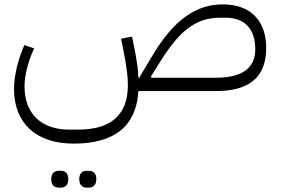

<svg xmlns="http://www.w3.org/2000/svg" viewBox="-20 -416 1282 877"><path d="M377 441H385C406 441 420 429 420 402C420 376 406 364 385 364H377C356 364 342 376 342 402C342 429 356 441 377 441ZM249 441H257C278 441 292 429 292 402C292 376 278 364 257 364H249C228 364 214 376 214 402C214 429 228 441 249 441ZM317 240C504 240 603 159 612 0H966C1116 0 1196 -61 1196 -197C1196 -322 1123 -396 999 -396C880 -396 776 -332 672 -155L616 -61H612C611 -92 607 -133 592 -205L583 -249L533 -239L542 -195C561 -99 564 -62 564 -26C564 107 488 176 338 176H296C168 176 92 103 92 -22C92 -74 109 -137 136 -195L91 -210C62 -142 44 -71 44 -10C44 147 145 240 317 240ZM966 -61H672L669 -66L713 -136C805 -284 881 -335 986 -335H1012C1097 -335 1146 -284 1146 -191C1146 -102 1082 -61 966 -61Z"/></svg>

Font: IBM Plex Arabic Light
Style: Regular
Weight: 300
Designer: Mike Abbink, Paul van der Laan, Pieter van Rosmalen, Wael Morcos, Khajak Apelian
Foundry: Bold Monday
Version: Version 1.0